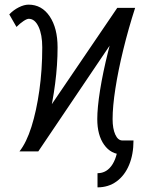

<svg xmlns="http://www.w3.org/2000/svg" viewBox="-20 -652 640 827"><path d="M507 -47V13Q458 13 428.5 -28.5Q399 -70 399 -139Q399 -188 411 -263.5Q423 -339 446 -431Q469 -523 499 -618H562L145 0H64Q94 -38 115.5 -106Q137 -174 149.5 -262.5Q162 -351 162 -448Q162 -503 146 -537Q130 -571 104 -571Q96 -571 81.5 -561.5Q67 -552 51 -536L20 -590Q38 -609 61 -620.5Q84 -632 103 -632Q160 -632 194 -581.5Q228 -531 228 -448Q228 -373 217.5 -292Q207 -211 188.5 -135Q170 -59 145 0H65L485 -618H562Q533 -528 511 -438Q489 -348 477 -270.5Q465 -193 465 -139Q465 -98 476.5 -72.5Q488 -47 507 -47ZM400 155V94Q441 94 465 55Q489 16 489 -47H555Q555 13 536 58.5Q517 104 482 129.5Q447 155 400 155Z"/></svg>

Font: Victor Mono Light
Style: Regular
Weight: 300
Monospace: yes
Designer: Rune Bjørnerås
Version: Version 1.561;gftools[0.9.30]